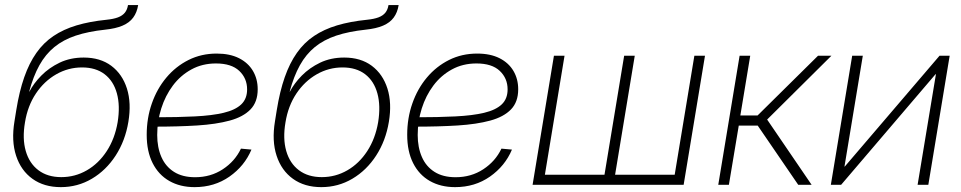

<svg xmlns="http://www.w3.org/2000/svg" viewBox="-20 -748 3890 777"><path d="M226.1 9.3Q158.2 9.3 111.6 -24.2Q64.9 -57.6 45.2 -117.7Q25.4 -177.7 38.6 -257.3L45.9 -302.7Q58.1 -378.4 78.1 -435.5Q98.1 -492.7 127.2 -533.9Q156.2 -575.2 196.5 -602.3Q236.8 -629.4 289.8 -645.3Q342.8 -661.1 410.6 -668Q439.5 -670.9 457.5 -677.7Q475.6 -684.6 485.4 -696.8Q495.1 -709 498 -727.5H539.1Q534.2 -697.3 519 -676.8Q503.9 -656.2 476.1 -644.3Q448.2 -632.3 405.3 -627.9Q336.9 -620.6 286.4 -603.8Q235.8 -586.9 200 -557.6Q164.1 -528.3 139.4 -483.9Q114.7 -439.5 98.1 -377.4H99.1Q116.2 -410.6 147.2 -442.1Q178.2 -473.6 221.4 -494.4Q264.6 -515.1 318.8 -515.1Q385.7 -515.1 430.4 -481.7Q475.1 -448.2 493.7 -389.6Q512.2 -331.1 499.5 -254.9Q486.8 -178.2 448 -118.4Q409.2 -58.6 351.8 -24.7Q294.4 9.3 226.1 9.3ZM228 -31.2Q283.7 -31.2 331.5 -58.8Q379.4 -86.4 412.1 -136.7Q444.8 -187 456.1 -253.4Q466.8 -319.8 453.1 -369.9Q439.5 -419.9 403.6 -447.5Q367.7 -475.1 312 -475.1Q256.3 -475.1 207.5 -447.3Q158.7 -419.4 125.2 -369.4Q91.8 -319.3 81.1 -252.9Q69.8 -187 84.2 -137Q98.6 -86.9 135.5 -59.1Q172.4 -31.2 228 -31.2Z M767.6 9.3Q709 9.3 665.3 -15.6Q621.6 -40.5 597.7 -87.9Q573.7 -135.3 573.7 -202.6Q573.7 -270 594.5 -329.3Q615.2 -388.7 653.3 -434.1Q691.4 -479.5 743.2 -505.4Q794.9 -531.2 856.9 -531.2Q910.2 -531.2 947.3 -512.5Q984.4 -493.7 1003.7 -460.9Q1022.9 -428.2 1022.9 -386.7Q1022.9 -335.4 993.7 -305.2Q964.4 -274.9 909.7 -260Q855 -245.1 777.8 -240.2Q700.7 -235.4 604.5 -235.4L608.4 -273.4Q699.2 -273.4 768.6 -276.9Q837.9 -280.3 885 -291.5Q932.1 -302.7 956.1 -325.4Q980 -348.1 980 -386.2Q980 -431.2 948.2 -461.2Q916.5 -491.2 854 -491.2Q798.8 -491.2 754.6 -467Q710.4 -442.9 679.7 -401.9Q648.9 -360.8 632.6 -309.1Q616.2 -257.3 616.2 -201.7Q616.2 -151.4 633.1 -112.8Q649.9 -74.2 684.1 -52.5Q718.3 -30.8 769.5 -30.8Q832.5 -30.8 881.6 -63Q930.7 -95.2 955.1 -146.5L997.6 -142.6Q969.7 -76.2 908.7 -33.4Q847.7 9.3 767.6 9.3Z M1280.3 9.3Q1212.4 9.3 1165.8 -24.2Q1119.1 -57.6 1099.4 -117.7Q1079.6 -177.7 1092.8 -257.3L1100.1 -302.7Q1112.3 -378.4 1132.3 -435.5Q1152.3 -492.7 1181.4 -533.9Q1210.4 -575.2 1250.7 -602.3Q1291 -629.4 1344 -645.3Q1397 -661.1 1464.8 -668Q1493.7 -670.9 1511.7 -677.7Q1529.8 -684.6 1539.6 -696.8Q1549.3 -709 1552.2 -727.5H1593.3Q1588.4 -697.3 1573.2 -676.8Q1558.1 -656.2 1530.3 -644.3Q1502.4 -632.3 1459.5 -627.9Q1391.1 -620.6 1340.6 -603.8Q1290 -586.9 1254.2 -557.6Q1218.3 -528.3 1193.6 -483.9Q1168.9 -439.5 1152.3 -377.4H1153.3Q1170.4 -410.6 1201.4 -442.1Q1232.4 -473.6 1275.6 -494.4Q1318.8 -515.1 1373 -515.1Q1439.9 -515.1 1484.6 -481.7Q1529.3 -448.2 1547.9 -389.6Q1566.4 -331.1 1553.7 -254.9Q1541 -178.2 1502.2 -118.4Q1463.4 -58.6 1406 -24.7Q1348.6 9.3 1280.3 9.3ZM1282.2 -31.2Q1337.9 -31.2 1385.7 -58.8Q1433.6 -86.4 1466.3 -136.7Q1499 -187 1510.3 -253.4Q1521 -319.8 1507.3 -369.9Q1493.7 -419.9 1457.8 -447.5Q1421.9 -475.1 1366.2 -475.1Q1310.5 -475.1 1261.7 -447.3Q1212.9 -419.4 1179.4 -369.4Q1146 -319.3 1135.3 -252.9Q1124 -187 1138.4 -137Q1152.8 -86.9 1189.7 -59.1Q1226.6 -31.2 1282.2 -31.2Z M1821.8 9.3Q1763.2 9.3 1719.5 -15.6Q1675.8 -40.5 1651.9 -87.9Q1627.9 -135.3 1627.9 -202.6Q1627.9 -270 1648.7 -329.3Q1669.4 -388.7 1707.5 -434.1Q1745.6 -479.5 1797.4 -505.4Q1849.1 -531.2 1911.1 -531.2Q1964.4 -531.2 2001.5 -512.5Q2038.6 -493.7 2057.9 -460.9Q2077.1 -428.2 2077.1 -386.7Q2077.1 -335.4 2047.9 -305.2Q2018.6 -274.9 1963.9 -260Q1909.2 -245.1 1832 -240.2Q1754.9 -235.4 1658.7 -235.4L1662.6 -273.4Q1753.4 -273.4 1822.8 -276.9Q1892.1 -280.3 1939.2 -291.5Q1986.3 -302.7 2010.3 -325.4Q2034.2 -348.1 2034.2 -386.2Q2034.2 -431.2 2002.4 -461.2Q1970.7 -491.2 1908.2 -491.2Q1853 -491.2 1808.8 -467Q1764.6 -442.9 1733.9 -401.9Q1703.1 -360.8 1686.8 -309.1Q1670.4 -257.3 1670.4 -201.7Q1670.4 -151.4 1687.3 -112.8Q1704.1 -74.2 1738.3 -52.5Q1772.5 -30.8 1823.7 -30.8Q1886.7 -30.8 1935.8 -63Q1984.9 -95.2 2009.3 -146.5L2051.8 -142.6Q2023.9 -76.2 1962.9 -33.4Q1901.9 9.3 1821.8 9.3Z M2221.7 -522.5H2264.6L2185.1 -41H2426.3L2505.9 -522.5H2548.8L2469.2 -41H2710.4L2790 -522.5H2833L2746.6 0H2135.3Z M2886.7 0 2973.1 -522.5H3016.1L2976.1 -280.8H3045.9L3290.5 -522.5H3344.7L3084.5 -264.2L3264.6 0H3210.4L3046.4 -239.7H2969.7L2929.7 0Z M3736.8 0H3693.4L3767.6 -447.8H3766.1L3383.8 0H3342.3L3428.7 -522.5H3471.7L3397.5 -74.2H3398.9L3782.2 -522.5H3823.2Z"/></svg>

Font: Inter 28pt ExtraLight
Style: Italic
Weight: 250
Italic angle: -9.3988°
Designer: Rasmus Andersson
Foundry: rsms
Version: Version 4.001;git-66647c0bb